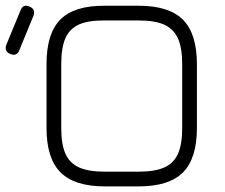

<svg xmlns="http://www.w3.org/2000/svg" viewBox="-86 -665 802 685"><path d="M-49.5 -472.5C-49.5 -472.5 -49.5 -472.5 -49.5 -472.5C-64 -478.5 -69 -489.5 -63.5 -505C-63.5 -505 -63.5 -505 -63.5 -505C-63.5 -505 -13 -627.5 -13 -627.5C-6.5 -644 4 -648.5 19.5 -641.5C19.5 -641.5 19.5 -641.5 19.5 -641.5C34 -635.5 39 -624.5 33.5 -609C33.5 -609 33.5 -609 33.5 -609C33.5 -609 -17 -486 -17 -486C-23 -470.5 -34 -466 -49.5 -472.5ZM408.5 0C408.5 0 288.5 0 288.5 0C216 0 163.5 -16.5 130 -50C96.5 -83.5 80 -136 80 -208.5C80 -208.5 80 -208.5 80 -208.5C80 -208.5 80 -436.5 80 -436.5C80 -509.5 96.5 -562.5 130 -596C163.5 -629 216 -645 287.5 -644.5C287.5 -644.5 287.5 -644.5 287.5 -644.5C287.5 -644.5 408.5 -644.5 408.5 -644.5C481 -644.5 533.5 -628 567 -594.5C600 -561 616.5 -508.5 616.5 -436C616.5 -436 616.5 -436 616.5 -436C616.5 -436 616.5 -208.5 616.5 -208.5C616.5 -136 600 -83.5 567 -50C533.5 -16.5 481 0 408.5 0C408.5 0 408.5 0 408.5 0ZM288.5 -52.5C288.5 -52.5 288.5 -52.5 288.5 -52.5C288.5 -52.5 408.5 -52.5 408.5 -52.5C447 -52.5 477.5 -57.5 500 -67.5C522.5 -77.5 539 -94 549 -116.5C559 -139 564 -170 564 -208.5C564 -208.5 564 -208.5 564 -208.5C564 -208.5 564 -436 564 -436C564 -474.5 559 -505 549 -527.5C539 -550 522.5 -566.5 500 -577C477.5 -587 447 -592 408.5 -592C408.5 -592 408.5 -592 408.5 -592C408.5 -592 287.5 -592 287.5 -592C249 -592.5 219 -587.5 196.5 -578C174 -568 157.5 -551.5 147.5 -529C137.5 -506 132.5 -475 132.5 -436.5C132.5 -436.5 132.5 -436.5 132.5 -436.5C132.5 -436.5 132.5 -208.5 132.5 -208.5C132.5 -170 137.5 -139 147.5 -116.5C157.5 -94 174 -77.5 196.5 -67.5C219 -57.5 250 -52.5 288.5 -52.5Z"/></svg>

Font: Jura-Fortis-Regular
Style: Regular
Weight: 500
Designer: Daniel Johnson, Alexei Vanyashin, Mirko Velimirovic
Foundry: Daniel Johnson
Version: ""